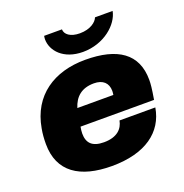

<svg xmlns="http://www.w3.org/2000/svg" viewBox="-132 -842 930 972"><g transform="rotate(-20 333.5 -356.5)"><path d="M368 -581C482 -581 566 -656 579 -725H484C476 -703 443 -675 385 -675C334 -675 306 -698 306 -725H210C209 -719 208 -713 208 -707C208 -645 263 -581 368 -581ZM308 12C489 12 594 -66 615 -192H422C414 -149 382 -115 311 -115C248 -115 222 -143 222 -194C222 -205 224 -220 226 -230H622C632 -289 634 -312 634 -334C634 -475 537 -540 363 -540C196 -540 67 -457 38 -289C33 -263 31 -236 31 -207C31 -57 136 12 308 12ZM243 -324C260 -379 297 -413 364 -413C412 -413 439 -388 439 -345C439 -339 438 -331 437 -324Z"/></g></svg>

Font: Archivo Black
Style: Italic
Weight: 900
Italic angle: -10°
Designer: Hector Gatti
Foundry: Omnibus-Type
Version: Version 2.001